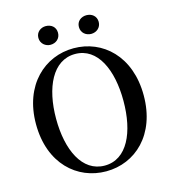

<svg xmlns="http://www.w3.org/2000/svg" viewBox="-133 -1035 1044 1162"><g transform="rotate(-15 388.5 -454.0)"><path d="M261 -809C295 -809 323 -832 323 -868C323 -905 295 -926 261 -926C230 -926 200 -905 200 -868C200 -832 230 -809 261 -809ZM516 -809C549 -809 578 -832 578 -868C578 -905 549 -926 516 -926C483 -926 454 -905 454 -868C454 -832 483 -809 516 -809ZM389 18C571 18 726 -121 726 -368C726 -615 570 -753 389 -753C208 -753 51 -613 51 -368C51 -119 208 18 389 18ZM389 -18C248 -18 177 -172 177 -368C177 -562 248 -717 389 -717C530 -717 599 -562 599 -368C599 -172 530 -18 389 -18Z"/></g></svg>

Font: Noto Serif CJK KR SemiBold
Style: Regular
Weight: 600
Designer: Ryoko NISHIZUKA 西塚涼子 (kana & ideographs); Frank Grießhammer (Latin, Greek & Cyrillic); Wenlong ZHANG 张文龙 (bopomofo); San
Foundry: Adobe
Version: Version 2.001;hotconv 1.1.0;makeotfexe 2.6.0